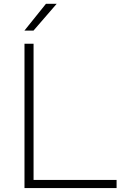

<svg xmlns="http://www.w3.org/2000/svg" viewBox="-20 -964 628 984"><path d="M105.5 0V-740H152V-42H577.5V0ZM105 -807 215.5 -944.5H270.5L151.5 -807Z"/></svg>

Font: Encode Sans Exp XLt
Style: Regular
Weight: 200
Width: 7
Designer: Multiple Designers
Foundry: Impallari Type
Version: Version 3.002; ttfautohint (v1.8.3) -l 8 -r 50 -G 200 -x 14 